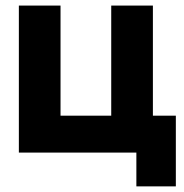

<svg xmlns="http://www.w3.org/2000/svg" viewBox="-20 -542 654 682"><path d="M375.1 -522.2H523.1V0H375.1ZM47 -522.2H195V0H47ZM146.1 0V-131.1H425.2V0ZM464.4 120V0H449.9V-131.1H604.6V120Z"/></svg>

Font: TikTok Sans Light
Style: Regular
Weight: 300
Version: Version 4.000